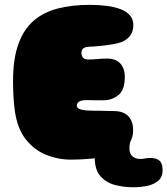

<svg xmlns="http://www.w3.org/2000/svg" viewBox="-20 -652 706 810"><path d="M280.5 21.5Q225 21.5 174.5 1Q124 -19.5 89 -64Q54 -108.5 43 -181Q41 -195 39.5 -210Q38 -225 37 -241.2Q36 -257.5 35.5 -274.2Q35 -291 35 -309Q35 -403.5 57.5 -466Q80 -528.5 122.2 -564.8Q164.5 -601 224.2 -616.2Q284 -631.5 358 -631.5Q396.5 -631.5 430 -627.2Q463.5 -623 488.8 -613.2Q514 -603.5 528.2 -587Q542.5 -570.5 542.5 -546Q542.5 -516.5 526.2 -498Q510 -479.5 486.5 -472.5Q470 -467.5 446.2 -463.8Q422.5 -460 398.8 -457.8Q375 -455.5 357.5 -455Q346.5 -454.5 339.8 -452.2Q333 -450 329.5 -446.2Q326 -442.5 324.8 -437.8Q323.5 -433 323.5 -428.5Q323.5 -422 326 -415.5Q328.5 -409 334.5 -405Q340.5 -401 350.5 -401Q362.5 -401 372.5 -401.5Q382.5 -402 391.8 -403Q401 -404 410.8 -404.5Q420.5 -405 431.5 -405Q468 -405 487.2 -384.5Q506.5 -364 506.5 -327.5Q506.5 -272 479.2 -250.5Q452 -229 416.5 -229Q404 -229 393.2 -229Q382.5 -229 373.2 -229.2Q364 -229.5 355.8 -229.5Q347.5 -229.5 340.5 -229.5Q328 -229.5 319.8 -226.2Q311.5 -223 307.8 -218Q304 -213 304 -206.5Q304 -202.5 306.2 -199Q308.5 -195.5 313.5 -193Q318.5 -190.5 326.5 -188.8Q334.5 -187 345.8 -186Q357 -185 372.5 -185Q386 -185 401.5 -184.8Q417 -184.5 432.2 -184Q447.5 -183.5 459 -183.5Q500.5 -183.5 521 -162.2Q541.5 -141 541.5 -102.5Q541.5 -62 516.5 -37.2Q491.5 -12.5 451.8 0.2Q412 13 366.5 17.2Q321 21.5 280.5 21.5ZM540.5 138Q504 138 466.8 128.8Q429.5 119.5 404.5 92.2Q379.5 65 379.5 10.5Q379.5 -9 387 -36.5Q394.5 -64 411 -89.5Q427.5 -114.5 444.8 -126.8Q462 -139 488.5 -139Q518.5 -139 529.8 -126.8Q541 -114.5 541 -98.5Q541 -78.5 533.5 -63.8Q526 -49 526 -24Q526 -14 530.2 -4.2Q534.5 5.5 545 12Q555.5 18.5 573 18.5Q584.5 18.5 592.5 16.5Q600.5 14.5 616 14.5Q639.5 14.5 652.8 25.8Q666 37 666 66Q666 94 648.5 109.8Q631 125.5 602.5 131.8Q574 138 540.5 138Z"/></svg>

Font: Gluten Black
Style: Regular
Weight: 900
Designer: Tyler Finck
Foundry: Etcetera Type Company
Version: Version 1.300